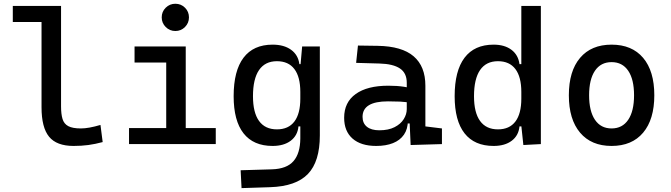

<svg xmlns="http://www.w3.org/2000/svg" viewBox="-20 -764 3556 1018"><path d="M370.1 9.8Q280.3 9.8 240.2 -39.1Q200.2 -87.9 200.2 -195.3V-732.4H303.7V-200.2Q303.7 -159.2 311.5 -133.3Q319.3 -107.4 342 -95.2Q364.7 -83 409.2 -83Q449.7 -83 512.7 -101.6L524.4 -10.7Q484.9 0 448.5 4.9Q412.1 9.8 370.1 9.8ZM47.9 -647.5V-732.4H209V-647.5Z M861.3 0V-488.3H964.8V0ZM664.1 0V-85H871.1V0ZM955.1 0V-85H1124V0ZM693.4 -432.6V-517.6H964.8V-432.6ZM909.7 -599.6Q879.9 -599.6 858.6 -620.8Q837.4 -642.1 837.4 -671.9Q837.4 -702.1 858.6 -723.1Q879.9 -744.1 909.7 -744.1Q939.9 -744.1 960.9 -723.1Q981.9 -702.1 981.9 -671.9Q981.9 -642.1 960.9 -620.8Q939.9 -599.6 909.7 -599.6Z M1260.7 233.4 1255.9 138.7 1421.9 133.8Q1500.5 131.3 1536.1 90.3Q1571.8 49.3 1572.3 -30.3V-408.2L1582 -517.6H1675.8V-45.9Q1675.8 92.3 1612.8 158.2Q1549.8 224.1 1412.1 228.5ZM1425.3 9.8Q1323.7 9.8 1271.2 -57.1Q1218.8 -124 1218.8 -253.9Q1218.8 -388.7 1271.2 -458Q1323.7 -527.3 1425.3 -527.3Q1485.8 -527.3 1523.4 -500Q1561 -472.7 1567.4 -423.8H1607.4L1572.3 -276.4Q1572.3 -356.4 1540.8 -397.9Q1509.3 -439.5 1448.2 -439.5Q1385.7 -439.5 1353.5 -392.6Q1321.3 -345.7 1321.3 -253.9Q1321.3 -167 1353.5 -122.6Q1385.7 -78.1 1448.2 -78.1Q1509.3 -78.1 1540.8 -119.6Q1572.3 -161.1 1572.3 -241.2L1607.4 -93.8H1562.5Q1557.6 -44.9 1521.2 -17.6Q1484.9 9.8 1425.3 9.8Z M2157.2 4.9 2150.4 -148.4 2136.7 -191.4V-325.2Q2136.7 -377 2100.3 -401.1Q2064 -425.3 1992.2 -427.2L1868.2 -430.7L1877.9 -522.5L1982.4 -521Q2110.8 -519 2173.1 -465.6Q2235.4 -412.1 2235.4 -309.6V-93.8L2323.2 -83V0ZM1974.6 9.8Q1893.6 9.8 1849.1 -29.3Q1804.7 -68.4 1804.7 -139.6Q1804.7 -221.7 1866 -265.6Q1927.2 -309.6 2039.1 -309.6Q2085.4 -309.6 2121.8 -304Q2158.2 -298.3 2186.5 -287.1L2165 -216.8Q2132.3 -224.1 2101.1 -225.3Q2069.8 -226.6 2037.1 -226.6Q1902.3 -226.6 1902.3 -144.5Q1902.3 -110.4 1925.5 -91.8Q1948.7 -73.2 1991.2 -73.2Q2039.6 -73.2 2072 -89.8Q2104.5 -106.4 2120.6 -132.3Q2136.7 -158.2 2136.7 -185.5V-242.2L2167 -109.4H2126L2142.6 -125Q2142.6 -80.1 2121.8 -50Q2101.1 -20 2063.5 -5.1Q2025.9 9.8 1974.6 9.8Z M2597.2 9.8Q2495.6 9.8 2443.1 -57.1Q2390.6 -124 2390.6 -253.9Q2390.6 -388.7 2443.1 -458Q2495.6 -527.3 2597.2 -527.3Q2655.3 -527.3 2691.7 -500Q2728 -472.7 2734.4 -423.8H2774.4L2744.1 -276.4Q2744.1 -356.4 2712.6 -397.9Q2681.2 -439.5 2620.1 -439.5Q2557.6 -439.5 2525.4 -392.6Q2493.2 -345.7 2493.2 -253.9Q2493.2 -167 2525.4 -122.6Q2557.6 -78.1 2620.1 -78.1Q2681.2 -78.1 2712.6 -119.6Q2744.1 -161.1 2744.1 -241.2L2779.3 -93.8H2734.4Q2729.5 -44.9 2693.1 -17.6Q2656.7 9.8 2597.2 9.8ZM2754.9 4.9 2744.1 -96.7V-732.4H2847.7V0Z M3222.7 9.8Q3115.2 9.8 3055.7 -60.5Q2996.1 -130.9 2996.1 -258.8Q2996.1 -387.2 3055.7 -457.3Q3115.2 -527.3 3222.7 -527.3Q3330.6 -527.3 3389.9 -457.3Q3449.2 -387.2 3449.2 -258.8Q3449.2 -130.9 3389.9 -60.5Q3330.6 9.8 3222.7 9.8ZM3222.7 -83Q3279.8 -83 3310.8 -128.9Q3341.8 -174.8 3341.8 -258.8Q3341.8 -343.3 3310.8 -388.9Q3279.8 -434.6 3222.7 -434.6Q3165.5 -434.6 3134.5 -388.9Q3103.5 -343.3 3103.5 -258.8Q3103.5 -174.8 3134.5 -128.9Q3165.5 -83 3222.7 -83Z"/></svg>

Font: Cascadia Mono PL
Style: Regular
Weight: 400
Monospace: yes
Designer: Aaron Bell
Foundry: Saja Typeworks
Version: Version 2102.003